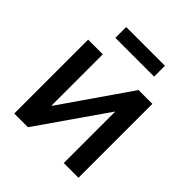

<svg xmlns="http://www.w3.org/2000/svg" viewBox="-192 -831 960 960"><g transform="rotate(45 288.0 -351.0)"><path d="M515.1 0H411.1V-361.8H409.2L157.7 0H61V-522.5H164.6V-160.6H167L417.5 -522.5H515.1ZM424.8 -701.7V-625H150.9V-701.7Z"/></g></svg>

Font: Inter 28pt Medium
Style: Regular
Weight: 500
Designer: Rasmus Andersson
Foundry: rsms
Version: Version 4.001;git-66647c0bb